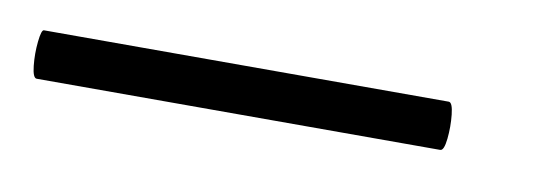

<svg xmlns="http://www.w3.org/2000/svg" viewBox="-36 -18 421 149"><g transform="rotate(10 175.0 56.0)"><path d="M-7 75Q-10 75 -11 65.5Q-12 56 -11 46.5Q-10 37 -8 37H311Q314 37 315 46.5Q316 56 315 65.5Q314 75 311 75Z"/></g></svg>

Font: Cormorant Light Light
Style: Italic
Weight: 300
Italic angle: -10°
Version: Version 4.000